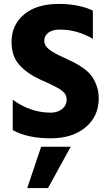

<svg xmlns="http://www.w3.org/2000/svg" viewBox="-20 -698 554 980"><path d="M454 -644V-500Q373 -547 286 -547Q247 -547 226.5 -531Q206 -515 206 -490Q206 -465 231 -445.5Q256 -426 306 -404Q337 -390 357.5 -379.5Q378 -369 404.5 -350.5Q431 -332 446.5 -311.5Q462 -291 473 -261Q484 -231 484 -196Q484 -105 417 -48.5Q350 8 239 8Q120 8 45 -34V-189Q136 -123 239 -123Q274 -123 297 -141.5Q320 -160 320 -190Q320 -200 317 -209Q314 -218 306 -226Q298 -234 290.5 -239.5Q283 -245 268.5 -252.5Q254 -260 244 -265Q234 -270 214.5 -279Q195 -288 183 -293Q118 -323 78.5 -367Q39 -411 39 -484Q39 -571 103 -624.5Q167 -678 280 -678Q381 -678 454 -644ZM119 262 190 51H341L225 262Z"/></svg>

Font: Hind Bold
Style: Regular
Weight: 700
Designer: Manushi Parikh, Satya Rajpurohit
Foundry: Indian Type Foundry
Version: Version 1.201;PS 1.0;hotconv 1.0.78;makeotf.lib2.5.61930; tt